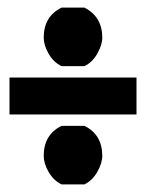

<svg xmlns="http://www.w3.org/2000/svg" viewBox="-20 -590 384 505"><path d="M142 -570H202Q249 -546 249 -491Q249 -472 236 -449Q223 -426 202 -416H142Q121 -426 108 -448.5Q95 -471 95 -491Q95 -547 142 -570ZM142 -259H202Q249 -236 249 -180Q249 -161 236 -138Q223 -115 202 -105H142Q121 -115 108 -137.5Q95 -160 95 -180Q95 -236 142 -259ZM339 -289V-386H5V-289Z"/></svg>

Font: Jockey One
Style: Regular
Weight: 400
Designer: TypeTogether
Foundry: TypeTogether
Version: Version 1.002